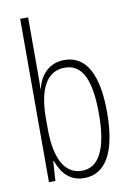

<svg xmlns="http://www.w3.org/2000/svg" viewBox="-87 -815 605 880"><g transform="rotate(-10 216.0 -375.0)"><path d="M107 -494V-760H70V0H100L106 -91H109C131 -30 169 10 233 10C333 10 388 -84 388 -269C388 -446 337 -539 236 -539C170 -539 123 -495 108 -428H106C107 -447 107 -472 107 -494ZM232 -504C315 -504 350 -424 350 -269C350 -102 306 -25 229 -25C155 -25 107 -91 107 -243V-290C107 -419 144 -504 232 -504Z"/></g></svg>

Font: Noto Sans Armenian ExtraCondensed ExtraLight
Style: Regular
Weight: 200
Width: 2
Designer: Monotype Design Team
Foundry: Monotype Imaging Inc.
Version: Version 2.008